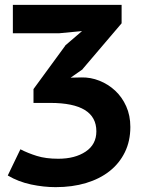

<svg xmlns="http://www.w3.org/2000/svg" viewBox="-20 -545 589 791"><path d="M220 109Q289 109 333 79.5Q377 50 377 -4Q377 -121 187 -121H118V-178L249 -357H248L318 -417L224 -408H33V-525H481V-449L320 -260H321L271 -225L315 -226Q353 -227 389.5 -212.5Q426 -198 454.5 -171.5Q483 -145 500 -107Q517 -69 517 -22Q517 36 494.5 82Q472 128 431.5 160Q391 192 334.5 209Q278 226 209 226Q160 226 108 215Q56 204 12 178L64 70Q95 86 132 97.5Q169 109 220 109Z"/></svg>

Font: PT Sans Caption
Style: Bold
Weight: 700
Designer: A.Korolkova, O.Umpeleva, V.Yefimov
Foundry: ParaType Ltd
Version: Version 2.003W OFL